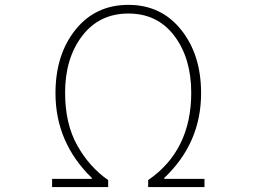

<svg xmlns="http://www.w3.org/2000/svg" viewBox="-20 -759 1040 779"><path d="M191.4 0V-33.2H352.5V-37.1Q205.1 -180.7 205.1 -380.9Q205.1 -537.1 286.1 -638.2Q367.2 -739.3 501 -739.3Q633.8 -739.3 714.8 -638.2Q795.9 -537.1 795.9 -380.9Q795.9 -178.7 646.5 -37.1V-33.2H809.6V0H581.1V-28.3Q755.9 -148.4 755.9 -382.8Q755.9 -522.5 687.5 -613.3Q619.1 -704.1 501 -704.1Q382.8 -704.1 313.5 -613.3Q244.1 -522.5 244.1 -382.8Q244.1 -256.8 293.5 -168.9Q342.8 -81.1 418.9 -28.3V0Z"/></svg>

Font: GenEi Gothic M ExtraLight
Style: Regular
Weight: 200
Designer: o_tamon (Modified); [Source Han Sans]
Ryoko NISHIZUKA  (kana & ideographs); Paul D. Hunt (Latin, Greek & Cyrillic); Wenl
Version: Version 1.1a;Original Version 1.004